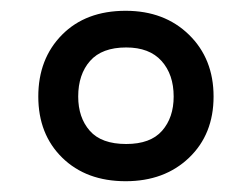

<svg xmlns="http://www.w3.org/2000/svg" viewBox="-20 -744 467 356"><path d="M213 -408Q140 -408 95.5 -451.5Q51 -495 51 -565Q51 -635 95 -679.5Q139 -724 213 -724Q285 -724 330.5 -679.5Q376 -635 376 -565Q376 -495 330.5 -451.5Q285 -408 213 -408ZM214 -477Q259 -477 280.5 -501.5Q302 -526 302 -565Q302 -606 279.5 -631Q257 -656 214 -656Q169 -656 147 -631Q125 -606 125 -565Q125 -526 146.5 -501.5Q168 -477 214 -477Z"/></svg>

Font: Noto Sans Myanmar UI Medium
Style: Regular
Weight: 500
Designer: Monotype Design Team
Foundry: Monotype Imaging Inc.
Version: Version 2.103; ttfautohint (v1.8.4.7-5d5b)